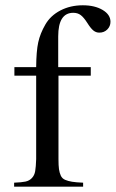

<svg xmlns="http://www.w3.org/2000/svg" viewBox="-20 -703 436 723"><path d="M321.8 -450.2V-418H200.2V-104Q200.2 -79.6 202.1 -65.9Q204.1 -52.2 209 -41.5Q213.9 -30.8 225.1 -25.9Q236.3 -21 251.5 -18.6Q266.6 -16.1 293 -15.1V0H33.2V-15.1Q61.5 -16.1 76.2 -19.3Q90.8 -22.5 100.3 -32.7Q109.9 -43 112.5 -58.6Q115.2 -74.2 116.2 -104V-418H34.2V-450.2H116.2Q116.7 -510.3 124 -543.7Q131.3 -577.1 150.9 -610.8Q170.4 -644.5 207.8 -663.8Q245.1 -683.1 292 -683.1Q336.9 -683.1 366.5 -665.5Q396 -647.9 396 -621.1Q396 -604 384 -592Q372.1 -580.1 354 -580.1Q341.3 -580.1 331.3 -588.4Q321.3 -596.7 309.1 -616.2Q295.4 -637.7 283.9 -646.2Q272.5 -654.8 255.9 -654.8Q199.2 -654.8 199.2 -565.9V-450.2Z"/></svg>

Font: Accordance
Style: Regular
Weight: 400
Version: Version 1.1 (build May 11, 2018) Miklal Software Solutions, 